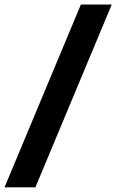

<svg xmlns="http://www.w3.org/2000/svg" viewBox="-25 -694 508 839"><path d="M-5.2 124.5 328.5 -674.3H463.3L129.7 124.5Z"/></svg>

Font: Anek Tamil Medium
Style: Regular
Weight: 500
Designer: Aadarsh Rajan (Tamil), Yesha Goshar (Latin)
Foundry: Ek Type
Version: Version 1.003